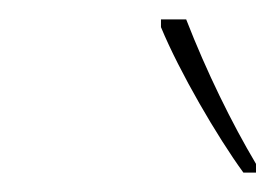

<svg xmlns="http://www.w3.org/2000/svg" viewBox="-20 -784 284 198"><path d="M231 -606H244V-615C219 -657 193 -710 172 -764H146V-756C165 -710 204 -643 231 -606Z"/></svg>

Font: Noto Sans Condensed Thin
Style: Italic
Weight: 100
Width: 3
Italic angle: -12°
Designer: Monotype Design Team
Foundry: Monotype Imaging Inc.
Version: Version 2.013